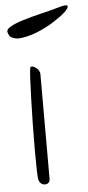

<svg xmlns="http://www.w3.org/2000/svg" viewBox="-88 -755 360 785"><g transform="rotate(-5 92.5 -363.0)"><path d="M39.1 -23.4Q37.1 -29.3 36.1 -63Q35.2 -96.7 35.2 -144.5Q35.2 -192.4 36.1 -248.5Q37.1 -304.7 38.6 -354Q40 -403.3 42 -439.5Q43.9 -475.6 46.9 -485.4Q52.7 -488.3 59.6 -485.4Q66.4 -482.4 72.3 -477.5Q78.1 -472.7 81.5 -465.8Q85 -459 85 -454.1V-23.4Q85 -12.7 79.1 -7.3Q73.2 -2 64.9 -2Q56.6 -2 49.3 -7.3Q42 -12.7 39.1 -23.4ZM-25.4 -617.2Q-27.3 -618.2 -29.8 -624Q-32.2 -629.9 -33.2 -631.8Q-39.1 -645.5 -19 -657.2Q1 -668.9 34.7 -679.2Q68.4 -689.5 109.4 -699.2Q150.4 -709 187.5 -719.7Q218.8 -728.5 220.2 -720.2Q221.7 -711.9 204.1 -695.8Q186.5 -679.7 155.8 -660.2Q125 -640.6 90.8 -626.5Q56.6 -612.3 24.9 -607.4Q-6.8 -602.5 -25.4 -617.2Z"/></g></svg>

Font: Give You Glory
Style: Regular
Weight: 400
Designer: Kimberly Geswein
Foundry: Kimberly Geswein
Version: Version 1.002